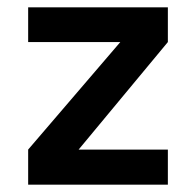

<svg xmlns="http://www.w3.org/2000/svg" viewBox="-20 -505 535 525"><path d="M57 0V-96L309 -390H57V-485H439V-390L195 -96H439V0Z"/></svg>

Font: Karla
Style: Bold
Weight: 700
Designer: Jonathan Pinhorn
Version: Version 2.004; ttfautohint (v1.8.4.7-5d5b);gftools[0.9.33]